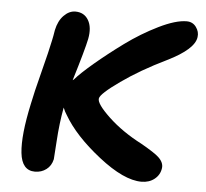

<svg xmlns="http://www.w3.org/2000/svg" viewBox="-43 -559 661 616"><g transform="rotate(5 287.0 -250.5)"><path d="M90.8 9.8Q48.8 9.8 42.7 -46.4Q36.6 -102.5 59.1 -206.1Q65.9 -240.7 84.2 -311.5Q102.5 -382.3 108.9 -414.1Q109.9 -418.5 112.1 -429.9Q114.3 -441.4 115.2 -448.2Q121.6 -478.5 138.7 -495.8Q155.8 -513.2 175.8 -513.2Q204.1 -513.2 217.8 -490Q231.4 -466.8 224.1 -429.2Q217.3 -395.5 186 -293L189.9 -295.9Q207.5 -316.4 248.3 -351.1Q289.1 -385.7 339.8 -422.9Q390.6 -460 444.8 -486.6Q499 -513.2 534.2 -513.2Q553.7 -513.2 564.7 -498Q575.7 -482.9 573.2 -465.8Q568.4 -426.3 481.9 -383.8Q399.4 -343.8 338.4 -300.5Q277.3 -257.3 274.9 -242.2Q271.5 -225.6 315.9 -183.6Q360.4 -141.6 423.8 -108.9Q468.3 -83.5 480.5 -71.8Q498.5 -55.2 496.1 -37.1Q493.2 -15.1 476.1 -1.5Q459 12.2 434.1 12.2Q377.4 12.2 295.7 -52Q213.9 -116.2 176.8 -180.2Q170.4 -189.5 165 -203.1Q155.3 -150.4 151.9 -93.8Q148.4 -37.1 147.9 -35.2Q143.1 -13.7 127.4 -2Q111.8 9.8 90.8 9.8Z"/></g></svg>

Font: Shantell Sans Normal
Style: Italic
Weight: 500
Italic angle: -11.31°
Designer: Stephen Nixon, Anya Danilova, Shantell Martin
Foundry: Arrow Type
Version: Version 1.006;[559af2be0]